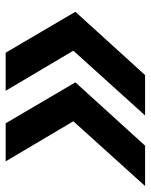

<svg xmlns="http://www.w3.org/2000/svg" viewBox="30 -610 520 661"><g transform="rotate(-90 289.5 -280.0)"><path d="M222 -40 445 -287 307 -520H438L579 -280L361 -40ZM-21 -40 202 -287 64 -520H195L336 -280L118 -40Z"/></g></svg>

Font: JetBrains Mono NL
Style: Bold Italic
Weight: 700
Italic angle: -9°
Designer: Philipp Nurullin, Konstantin Bulenkov
Foundry: JetBrains
Version: Version 2.304; ttfautohint (v1.8.4.7-5d5b)